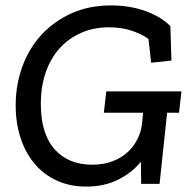

<svg xmlns="http://www.w3.org/2000/svg" viewBox="-20 -680 709 710"><path d="M598 -263 570 0H502L501 -82Q469 -42 417.5 -16Q366 10 299 10Q238 10 189.5 -12.5Q141 -35 107.5 -75Q74 -115 56 -170Q38 -225 38 -290Q38 -366 62.5 -433.5Q87 -501 133 -551Q179 -601 244 -630.5Q309 -660 390 -660Q461 -660 519.5 -638.5Q578 -617 610 -583L614 -456L539 -448L529 -536Q506 -553 468.5 -566Q431 -579 383 -579Q327 -579 281 -559Q235 -539 201.5 -502.5Q168 -466 149.5 -413.5Q131 -361 131 -296Q131 -185 182 -128Q233 -71 321 -71Q362 -71 394.5 -83Q427 -95 450 -115.5Q473 -136 487 -163Q501 -190 505 -220L509 -263H364L373 -342H651L642 -263Z"/></svg>

Font: Zilla Slab Medium
Style: Regular
Weight: 500
Designer: Typotheque.com
Foundry: Typotheque type foundry
Version: Version 1.1; 2017